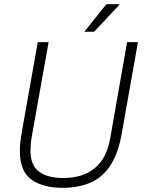

<svg xmlns="http://www.w3.org/2000/svg" viewBox="-20 -888 691 920"><path d="M281 12Q185 12 130 -28Q75 -68 75 -166Q75 -184 77.5 -206.5Q80 -229 84 -252L161 -686H213L132 -232Q129 -217 127.5 -198.5Q126 -180 126 -167Q126 -96 167 -65.5Q208 -35 283 -35Q375 -35 433 -81.5Q491 -128 508 -225L589 -686H641L563 -246Q546 -151 508 -94Q470 -37 412.5 -12.5Q355 12 281 12ZM384 -736 490 -868H552V-865L431 -736Z"/></svg>

Font: Archivo SemiCondensed Thin
Style: Italic
Weight: 250
Width: 4
Italic angle: -10°
Designer: Hector Gatti
Foundry: Omnibus-Type
Version: Version 2.001